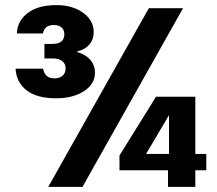

<svg xmlns="http://www.w3.org/2000/svg" viewBox="-20 -732 851 752"><path d="M46 -601Q48 -650 88.5 -681Q129 -712 201 -712Q264 -712 305.5 -682Q347 -652 347 -607Q347 -577 330 -557.5Q313 -538 283 -531V-528Q315 -519 333.5 -498Q352 -477 352 -447Q352 -403 309 -375Q266 -347 199 -347Q125 -347 84.5 -378Q44 -409 41 -463H149Q155 -425 194 -425Q213 -425 225 -435.5Q237 -446 237 -464Q237 -482 224 -492.5Q211 -503 189 -503H154V-560H185Q232 -560 232 -598Q232 -615 221 -624.5Q210 -634 191 -634Q154 -634 148 -601ZM697 -700 303 0H169L563 -700ZM788 -65H745V0H638V-65H448V-123L591 -353H745V-129H788ZM642 -281 552 -129H642Z"/></svg>

Font: MSTAGE SemiBold
Style: Regular
Weight: 600
Designer: Ninad Kale (Devanagari), Jonny Pinhorn (Latin)
Foundry: Indian Type Foundry
Version: 4.004